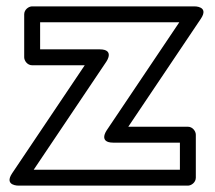

<svg xmlns="http://www.w3.org/2000/svg" viewBox="-20 -558 674 603"><path d="M543.1 -488 315.2 -148.9C315.2 -148.9 287.5 -110 336 -110H545V-25H85.9L313.8 -364.1C313.8 -364.1 341.5 -403 293 -403H106V-488ZM610.8 -499.1C637.8 -539.3 590 -538 590 -538H81C70.3 -538 56 -528.1 56 -513V-378C56 -367.3 65.9 -353 81 -353H246.1L18.2 -13.9C-8.8 26.3 39 25 39 25H570C580.7 25 595 15.1 595 0V-135C595 -145.7 585.1 -160 570 -160H382.9Z"/></svg>

Font: Hussar Ekologiczny
Style: Regular
Weight: 400
Foundry: Cannot Into Space Fonts
Version: Version 0.97